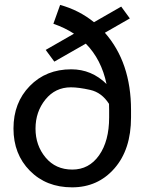

<svg xmlns="http://www.w3.org/2000/svg" viewBox="-20 -763 640 792"><path d="M272.5 -402.8Q208 -402.8 167.2 -352.3Q126.5 -301.8 126.5 -232.4Q126.5 -163.1 168 -113.3Q209.5 -63.5 278.3 -63.5Q347.2 -63.5 388.7 -122.3Q430.2 -181.2 430.2 -278.8V-310.1L429.7 -334.5Q399.9 -381.3 352.3 -392.1Q304.7 -402.8 272.5 -402.8ZM520.5 -309.1V-278.8Q520.5 -146.5 452.1 -68.4Q383.8 9.8 277.3 9.8Q170.9 9.8 103.3 -58.6Q35.6 -127 35.6 -232.9Q35.6 -339.4 102.8 -408.2Q169.9 -477.1 273.9 -477.1Q357.9 -477.1 419.4 -416.5Q398.4 -517.6 334 -583L204.1 -508.8L168.5 -557.1L285.2 -624Q248 -648.4 200.2 -665L228 -742.7Q306.2 -721.2 367.7 -671.4L480 -735.8L515.6 -687L412.6 -627.9Q520.5 -505.4 520.5 -309.1Z"/></svg>

Font: RobotoMono-Regular
Style: Regular
Weight: 400
Designer: Google
Version: Version 2.000985; 2015; ttfautohint (v1.3)